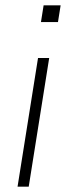

<svg xmlns="http://www.w3.org/2000/svg" viewBox="-20 -702 252 722"><path d="M134 -619 144 -682H208L198 -619ZM46 0 123 -484H165L88 0Z"/></svg>

Font: Nunito Sans 12pt ExtraLight
Style: Italic
Weight: 200
Italic angle: -9°
Designer: Vernon Adams
Foundry: Vernon Adams
Version: Version 3.101;gftools[0.9.27]